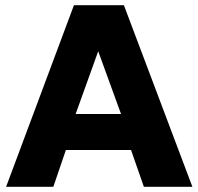

<svg xmlns="http://www.w3.org/2000/svg" viewBox="-20 -720 765 740"><path d="M3.5 0 265 -700H457.5L721.5 0H534.5L485 -142H234L185.5 0ZM271.5 -280.5H446.5L358.5 -522.5Z"/></svg>

Font: Geologica Cursive
Style: Bold
Weight: 700
Designer: Sindre Bremnes, Frode Helland
Foundry: Monokrom Skriftforlag AS
Version: Version 1.010;gftools[0.9.28]